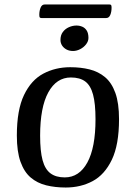

<svg xmlns="http://www.w3.org/2000/svg" viewBox="-20 -824 602 857"><path d="M273.3 13Q226.3 13 186.4 3.2Q146.5 -6.6 117.2 -31.4Q88 -56.1 71.6 -101.7Q55.2 -147.4 55.2 -219Q55.2 -333.5 87.3 -400.1Q119.3 -466.8 173.5 -495.4Q227.6 -524 293.4 -524Q340.4 -524 379.8 -514.2Q419.2 -504.4 448.9 -479.6Q478.5 -454.9 494.9 -409.3Q511.3 -363.6 511.3 -292Q511.3 -177.9 479.2 -111Q447.1 -44.2 393.6 -15.6Q340.1 13 273.3 13ZM269.1 -32.2Q333.5 -32.2 369.9 -98.7Q406.3 -165.2 406.3 -291.9Q406.3 -361.3 395.3 -402Q384.4 -442.6 360.4 -460.4Q336.5 -478.2 296.3 -478.2Q232.2 -478.2 195.6 -411.7Q159.1 -345.2 159.1 -218.1Q159.1 -149.7 170 -109.1Q181 -68.5 205.3 -50.3Q229.6 -32.2 269.1 -32.2ZM306.1 -596.4Q289.4 -596.4 276.8 -603.1Q264.2 -609.9 257 -621Q249.9 -632 249.9 -645.6Q249.9 -666.9 260.3 -680.9Q270.6 -695 287.3 -702.5Q304 -710 321.4 -710Q335.3 -710 347.5 -704.7Q359.7 -699.4 367.2 -687.4Q374.8 -675.4 374.8 -654.7Q374.8 -640.1 364.4 -626.4Q353.9 -612.8 338 -604.6Q322 -596.4 306.1 -596.4ZM165 -743.5Q160.1 -743.5 157.7 -745.9Q155.4 -748.4 155.4 -757.8Q155.4 -775.8 161.2 -789.9Q167 -804 179.4 -804H468.4Q473.7 -804 475.8 -801.6Q478 -799.2 478 -789.8Q478 -771 472.2 -757.3Q466.4 -743.5 454 -743.5Z"/></svg>

Font: Briem Hand Thin
Style: Regular
Weight: 100
Designer: Gunnlaugur SE Briem, Eben Sorkin
Foundry: Sorkin Type Co.
Version: Version 1.003